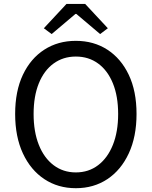

<svg xmlns="http://www.w3.org/2000/svg" viewBox="-20 -957 782 990"><path d="M371 13.4Q279.2 13.4 208.6 -33.4Q138 -80.2 98 -166.2Q58.1 -252.2 58.1 -369.3Q58.1 -487 98 -571.3Q138 -655.6 208.6 -701Q279.2 -746.4 371 -746.4Q463.3 -746.4 533.7 -700.8Q604.1 -655.2 644 -571.1Q684 -487 684 -369.3Q684 -252.2 644 -166.2Q604.1 -80.2 533.7 -33.4Q463.3 13.4 371 13.4ZM371 -68Q437.1 -68 486 -105.3Q535 -142.5 562.1 -210.1Q589.2 -277.8 589.2 -369.3Q589.2 -460.8 562.1 -527.3Q535 -593.7 486 -629.5Q437.1 -665.4 371 -665.4Q305.6 -665.4 256.3 -629.5Q207.1 -593.7 180.2 -527.3Q153.3 -460.8 153.3 -369.3Q153.3 -277.8 180.2 -210.1Q207.1 -142.5 256.3 -105.3Q305.6 -68 371 -68ZM246.4 -781.4 206 -811.3 322.8 -936.7H419.2L536.1 -811.3L496.3 -781.4L373.7 -885.1H369Z"/></svg>

Font: Noto Sans TC Thin
Style: Regular
Weight: 100
Designer: Ryoko NISHIZUKA 西塚涼子 (kana, bopomofo & ideographs); Paul D. Hunt (Latin, Greek & Cyrillic); Sandoll Communications 산돌커뮤니
Foundry: Adobe
Version: Version 2.004-H2;hotconv 1.0.118;makeotfexe 2.5.65603